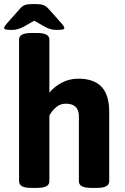

<svg xmlns="http://www.w3.org/2000/svg" viewBox="-27 -915 612 937"><path d="M66 -30V-722Q66 -754 126 -754H154Q214 -754 214 -722V-463Q239 -493 275.5 -512Q312 -531 355 -531Q431 -531 468.5 -491.5Q506 -452 506 -369V-30Q506 2 446 2H418Q358 2 358 -30V-347Q358 -409 294 -409Q267 -409 246.5 -391.5Q226 -374 214 -351V-30Q214 2 154 2H126Q66 2 66 -30ZM-7 -779Q-7 -786 14 -809L70 -872Q82 -886 94.5 -890.5Q107 -895 130 -895H150Q173 -895 185.5 -890Q198 -885 211 -871L266 -809Q287 -786 287 -779Q287 -773 279 -771Q271 -769 247 -769Q218 -769 189 -786L140 -814L91 -786Q60 -769 33 -769Q9 -769 1 -771Q-7 -773 -7 -779Z"/></svg>

Font: Asap-Bold
Style: Bold
Weight: 700
Designer: Pablo Cosgaya
Foundry: Omnibus-Type
Version: Version 2.000; ttfautohint (v1.8)